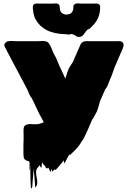

<svg xmlns="http://www.w3.org/2000/svg" viewBox="-20 -941 743 1123"><path d="M703 -677Q703 -672 702 -669Q701 -664 698.5 -658.5Q696 -653 694 -648Q691 -639 686 -630Q685 -629 684.5 -627Q684 -625 683 -623L649 -544Q643 -528 637.5 -511Q632 -494 624 -478Q617 -458 610 -442Q603 -426 595 -418L565 -349Q559 -327 553 -306.5Q547 -286 539 -275Q538 -274 537.5 -272Q537 -270 535 -268Q527 -249 519 -241L503 -204Q499 -194 495 -185.5Q491 -177 487 -168Q480 -152 473 -138Q466 -124 458 -114Q456 -111 454 -108Q452 -105 450 -101Q447 -96 443.5 -91.5Q440 -87 437 -83Q435 -80 430 -75Q428 -72 422 -66L408 -52Q406 -50 403.5 -48Q401 -46 399 -44Q398 -42 396 -40Q396 -39 395.5 -39Q395 -39 395 -38Q393 -36 391.5 -36Q390 -36 388 -36Q387 -35 386.5 -35.5Q386 -36 386 -36Q385 -36 385 -35.5Q385 -35 384 -35Q383 -33 380.5 -29Q378 -25 378 -24Q375 -19 372.5 -14Q370 -9 367 -4Q364 4 360 9Q359 10 358 12.5Q357 15 356 14Q355 10 354.5 5.5Q354 1 354 -3Q347 4 338.5 15Q330 26 320 37Q317 40 316 42L307 51Q300 55 302.5 53Q305 51 298 51Q297 52 296 53Q295 54 294 55Q291 56 290 59Q289 60 288 61.5Q287 63 286 62Q284 60 284.5 54.5Q285 49 282 50Q278 51 279 56Q280 61 278 64Q278 65 274 61Q271 57 269.5 53.5Q268 50 266 46Q265 44 264.5 42Q264 40 262 40Q261 39 260.5 40.5Q260 42 258 43Q254 46 251 43Q247 39 247 37Q247 35 243 30Q243 28 241 26.5Q239 25 237 24Q236 22 234 20Q232 18 230 15Q228 12 226 9Q224 16 224 24.5Q224 33 222 41Q222 42 220.5 39.5Q219 37 218 36Q215 33 214 31L210 25Q207 33 202 38Q191 49 191 64.5Q191 80 194.5 96.5Q198 113 198 128.5Q198 144 187 155Q187 161 186 153.5Q185 146 184.5 134Q184 122 183 116Q182 102 181 89Q180 76 178 63Q177 58 177 52.5Q177 47 176 43Q175 63 174 84Q173 105 171 119Q170 127 170 136Q170 145 168 153Q167 155 166.5 158.5Q166 162 164 161Q161 158 160.5 153Q160 148 160 143Q158 120 158 84.5Q158 49 156 27Q156 22 155 31.5Q154 41 153.5 50Q153 59 152 55Q150 48 152 35Q154 22 153 11.5Q152 1 140 0L135 -2Q118 -9 118 -27V-32Q117 -36 117 -40Q117 -44 117 -48V-69Q117 -83 117 -96Q117 -109 118 -121V-156Q118 -164 117.5 -173Q117 -182 118 -189Q119 -200 126 -206.5Q133 -213 143 -214Q153 -216 163.5 -215Q174 -214 183 -214H185Q212 -214 236 -226Q231 -235 226.5 -244Q222 -253 217 -262Q210 -273 204 -287Q198 -301 191 -314Q185 -328 178.5 -341.5Q172 -355 165 -368Q158 -376 151.5 -389.5Q145 -403 139 -419L22 -640L19 -647Q18 -649 16 -652Q14 -655 13 -658Q9 -663 7 -670Q5 -674 5 -676Q5 -680 6 -681Q6 -684 7 -685Q10 -691 17 -695Q22 -700 29 -700Q40 -702 52.5 -701Q65 -700 75 -700H200Q210 -700 221.5 -701Q233 -702 243 -700Q255 -699 264 -690L268 -684Q276 -672 281 -659Q286 -646 291 -634L296 -625Q296 -624 296.5 -623.5Q297 -623 297 -621H298V-620Q306 -608 312.5 -592Q319 -576 326 -559L353 -501Q355 -496 357.5 -491Q360 -486 362 -481Q368 -502 375 -522Q382 -542 391 -555Q395 -561 398 -566Q401 -571 404 -574L413 -594L416 -601L437 -649Q438 -651 439 -653.5Q440 -656 441 -658Q446 -668 450 -678.5Q454 -689 464 -695Q474 -701 485.5 -700.5Q497 -700 508 -700H660Q666 -700 672 -700.5Q678 -701 683 -700Q690 -699 696 -694Q701 -690 702 -685.5Q703 -681 703 -677ZM566 -901Q566 -842 533 -803Q527 -796 520.5 -789Q514 -782 506 -775Q502 -771 497.5 -770Q493 -769 489 -765Q480 -755 470.5 -741Q461 -727 445 -725Q432 -724 421 -732.5Q410 -741 397 -742Q394 -742 391 -740.5Q388 -739 385 -739Q377 -738 369 -741H360Q294 -743 252 -765.5Q210 -788 190 -825Q188 -828 186.5 -831.5Q185 -835 183 -838Q178 -852 175.5 -865.5Q173 -879 172 -893V-901Q172 -905 173 -908Q173 -910 176 -913Q179 -918 185 -919Q191 -921 198 -920.5Q205 -920 211 -920H290Q297 -920 305.5 -921Q314 -922 321 -917Q329 -912 329 -903Q330 -899 330 -894Q330 -889 331 -884Q334 -870 344.5 -863Q355 -856 369 -856Q393 -856 403 -872Q408 -881 409 -893V-902Q409 -906 410 -908Q412 -913 415 -915Q417 -918 425 -920Q431 -922 438.5 -921Q446 -920 452 -920H523Q529 -920 536 -920.5Q543 -921 549 -920Q552 -920 556 -918Q558 -917 562 -913Q566 -909 566 -901Z"/></svg>

Font: Rubik Wet Paint
Style: Regular
Weight: 400
Designer: Hubert and Fischer, NaN
Foundry: Hubert and Fischer, NaN
Version: Version 2.200